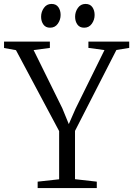

<svg xmlns="http://www.w3.org/2000/svg" viewBox="-32 -954 675 974"><path d="M268 -44.5V-289L49 -699.5L-11.5 -710.5V-743H221V-711L138.5 -700L284 -405L317 -324.5L351.5 -403L498 -700L416.5 -711V-743H623.5V-711L558.5 -700.5L348.5 -290V-45L459 -32.5V0H159V-32.5ZM221.5 -813.5Q199.5 -813.5 188 -829.8Q176.5 -846 176.5 -869Q176.5 -894 190.8 -914Q205 -934 229 -934H230Q252.5 -934 264 -917.8Q275.5 -901.5 275.5 -878Q275.5 -853.5 261.2 -833.5Q247 -813.5 222.5 -813.5ZM394.5 -813.5Q372 -813.5 360.5 -829.8Q349 -846 349 -869Q349 -894 363.2 -914Q377.5 -934 401.5 -934H402.5Q425 -934 436.5 -917.8Q448 -901.5 448 -878Q448 -853.5 433.8 -833.5Q419.5 -813.5 395.5 -813.5Z"/></svg>

Font: Merriweather 72pt Light
Style: Regular
Weight: 300
Version: Version 2.100